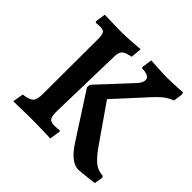

<svg xmlns="http://www.w3.org/2000/svg" viewBox="-168 -809 984 984"><g transform="rotate(45 324.5 -316.5)"><path d="M261 -335 418 -504Q446 -531 446 -554Q446 -568 432.5 -575.5Q419 -583 390 -584L387 -590L395 -646Q395 -646 407.5 -645Q420 -644 440 -643Q460 -642 480.5 -641Q501 -640 516 -640Q530 -640 548.5 -641Q567 -642 584.5 -642.5Q602 -643 613.5 -644Q625 -645 625 -645L630 -635L623 -583Q603 -576 585 -564Q567 -552 546.5 -531.5Q526 -511 497 -478L375 -345L519 -138Q551 -93 577 -73Q603 -53 637 -52L643 -44L635 3Q635 3 621 5Q607 7 588 9Q569 11 552 13Q535 15 529 15Q500 15 472.5 -6.5Q445 -28 418 -70L259 -316ZM125 -529Q125 -561 118 -572Q111 -583 89 -583Q80 -583 68.5 -582Q57 -581 57 -581L53 -588L61 -643Q61 -643 75.5 -642.5Q90 -642 112 -641.5Q134 -641 155 -640.5Q176 -640 188 -640Q204 -640 225.5 -641.5Q247 -643 267.5 -644Q288 -645 302 -646.5Q316 -648 316 -648L311 -588Q274 -581 261 -569.5Q248 -558 247 -530L237 -126Q236 -86 244.5 -72Q253 -58 277 -58Q292 -58 304.5 -59.5Q317 -61 317 -61L321 -55L312 3Q312 3 297.5 2.5Q283 2 260 1.5Q237 1 214.5 0.5Q192 0 175 0Q154 0 131.5 0.5Q109 1 88.5 1.5Q68 2 55.5 2Q43 2 43 2L53 -56Q97 -62 110.5 -76.5Q124 -91 124 -134Z"/></g></svg>

Font: Alegreya SemiBold
Style: Regular
Weight: 600
Designer: Juan Pablo del Peral
Foundry: Huerta Tipografica
Version: Version 2.009